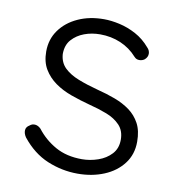

<svg xmlns="http://www.w3.org/2000/svg" viewBox="-66 -583 601 653"><g transform="rotate(10 234.5 -256.5)"><path d="M50 -81Q42 -93 42.5 -104.5Q43 -116 55 -123Q63 -130 73.5 -129Q84 -128 93 -119Q120 -84 158.5 -62.5Q197 -41 250 -41Q278 -41 305.5 -50.5Q333 -60 351 -79.5Q369 -99 369 -129Q369 -160 351 -179Q333 -198 304.5 -209Q276 -220 244 -228Q210 -237 178 -248.5Q146 -260 121.5 -277.5Q97 -295 82 -320Q67 -345 67 -381Q67 -423 90 -455Q113 -487 152.5 -505Q192 -523 242 -523Q267 -523 296 -516.5Q325 -510 353 -495Q381 -480 403 -454Q412 -445 412 -433.5Q412 -422 402 -413Q394 -407 383.5 -407Q373 -407 366 -415Q342 -442 309 -456Q276 -470 238 -470Q209 -470 183.5 -460.5Q158 -451 141 -432Q124 -413 124 -382Q126 -353 144.5 -335Q163 -317 193.5 -305Q224 -293 262 -283Q294 -275 323.5 -264Q353 -253 375.5 -236.5Q398 -220 411.5 -195Q425 -170 425 -132Q425 -88 400.5 -56Q376 -24 335 -7Q294 10 244 10Q190 10 139.5 -11Q89 -32 50 -81Z"/></g></svg>

Font: Quicksand Light
Style: Regular
Weight: 400
Version: Version 3.004